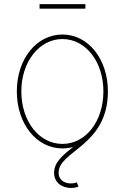

<svg xmlns="http://www.w3.org/2000/svg" viewBox="-20 -725 619 953"><path d="M290 11.7C308.6 11.7 326.2 9.3 342.8 4.4C292 45.4 248.5 79.6 248.5 132.3C248.5 185.1 292 208 332.5 208C346.2 208 357.9 205.6 369.6 201.2L361.3 180.2C352.5 183.6 343.3 185.5 332.5 185.5C304.7 185.5 271 172.4 271 132.3C271 22.9 515.6 -0.5 515.6 -271.5C515.6 -431.6 418 -553.7 290 -553.7C161.1 -553.7 63.5 -432.1 63.5 -271.5C63.5 -110.4 161.1 11.7 290 11.7ZM290 -10.7C173.8 -10.7 85.9 -123 85.9 -271.5C85.9 -418.5 174.8 -531.2 290 -531.2C405.3 -531.2 493.2 -418.9 493.2 -271.5C493.2 -123 405.8 -10.7 290 -10.7ZM403.8 -704.6H176.3V-682.1H403.8Z"/></svg>

Font: Raveo Thin
Style: Regular
Weight: 100
Designer: Jakub Foglar, Rasmus Andersson (Inter)
Foundry: Jakubfoglar.com
Version: Version 1.100;Glyphs 3.2.3 (3260)